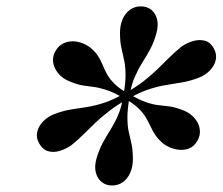

<svg xmlns="http://www.w3.org/2000/svg" viewBox="-20 -812 700 604"><path d="M383.5 -501 373 -518Q408.5 -538.5 432.5 -557.2Q456.5 -576 475 -594Q493.5 -612 511 -629.5Q528.5 -647 550.5 -665Q568.5 -677.5 588 -683Q607.5 -688.5 624.8 -683.8Q642 -679 652.5 -660Q662.5 -642.5 658.8 -624Q655 -605.5 640.2 -590.2Q625.5 -575 604 -567Q577.5 -557 552.8 -552.8Q528 -548.5 502.5 -544.5Q477 -540.5 448 -531Q419 -521.5 383.5 -501ZM205 -355.5Q187 -343 167.5 -337.2Q148 -331.5 131 -336.5Q114 -341.5 103.5 -360.5Q93 -378 97 -396.5Q101 -415 115.8 -430.2Q130.5 -445.5 152 -453.5Q178.5 -463.5 203 -467.5Q227.5 -471.5 252.8 -475.2Q278 -479 307.2 -488.5Q336.5 -498 372 -518.5L382.5 -501.5Q347 -481 322.8 -462.2Q298.5 -443.5 280.2 -426Q262 -408.5 244.5 -391Q227 -373.5 205 -355.5ZM332.5 -228.5Q313.5 -228.5 300 -239.2Q286.5 -250 281.5 -269Q276.5 -288 283.5 -313Q291.5 -341 303.2 -362.5Q315 -384 328 -404.8Q341 -425.5 351.8 -450.5Q362.5 -475.5 368 -510H388Q380.5 -467.5 380.8 -441.2Q381 -415 385.2 -396.5Q389.5 -378 393.8 -358.8Q398 -339.5 398 -311.5Q398 -287.5 389.8 -268.8Q381.5 -250 366.8 -239.2Q352 -228.5 332.5 -228.5ZM372.5 -501.5Q337 -522 314.2 -529.2Q291.5 -536.5 274.8 -538.5Q258 -540.5 240.2 -543.2Q222.5 -546 196.5 -557Q175.5 -566 162.8 -581.8Q150 -597.5 147.2 -615.8Q144.5 -634 154.5 -651.5Q165 -670 183 -677.2Q201 -684.5 221.5 -681Q242 -677.5 260.5 -665Q278.5 -651 287.8 -636.8Q297 -622.5 302.8 -608Q308.5 -593.5 316.5 -578.8Q324.5 -564 339.8 -548.8Q355 -533.5 383 -517.5ZM496.5 -358Q479 -372 469.5 -386Q460 -400 453.8 -413.8Q447.5 -427.5 439.2 -441.8Q431 -456 415.8 -471Q400.5 -486 372.5 -502L383 -518Q418.5 -497.5 441 -490Q463.5 -482.5 480.2 -481Q497 -479.5 514.8 -477Q532.5 -474.5 559 -464Q580 -455 593 -439.2Q606 -423.5 608.5 -405Q611 -386.5 601 -369Q590.5 -350.5 572.8 -344.2Q555 -338 534.8 -342Q514.5 -346 496.5 -358ZM368 -510Q375.5 -552.5 375 -578.8Q374.5 -605 370.2 -623.8Q366 -642.5 361.8 -661.8Q357.5 -681 357.5 -709Q357.5 -733 365.8 -751.8Q374 -770.5 388.8 -781.2Q403.5 -792 423 -792Q442 -792 455.5 -781.5Q469 -771 474 -751.8Q479 -732.5 472 -707.5Q464.5 -679.5 452.8 -657.8Q441 -636 428 -615.5Q415 -595 404 -570Q393 -545 387.5 -510Z"/></svg>

Font: Bodoni Moda 11pt Medium
Style: Italic
Weight: 500
Italic angle: -13°
Designer: Owen Earl
Foundry: indestructible type
Version: Version 2.004